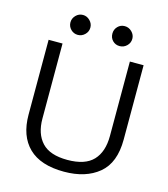

<svg xmlns="http://www.w3.org/2000/svg" viewBox="-118 -884 861 986"><g transform="rotate(15 312.5 -390.5)"><path d="M314 11Q189 11 126 -50.5Q63 -112 63 -225V-623H137V-224Q137 -143 179.5 -97.5Q222 -52 315 -52Q409 -52 452 -97.5Q495 -143 495 -227V-623H568V-228Q568 -104 498.5 -46.5Q429 11 314 11ZM201 -686Q179 -686 163.5 -701.5Q148 -717 148 -739Q148 -760 163.5 -776Q179 -792 201 -792Q222 -792 238 -776Q254 -760 254 -739Q254 -717 238 -701.5Q222 -686 201 -686ZM423 -686Q401 -686 386 -701Q371 -716 371 -739Q371 -761 386 -776.5Q401 -792 423 -792Q445 -792 461 -776Q477 -760 477 -739Q477 -717 461 -701.5Q445 -686 423 -686Z"/></g></svg>

Font: Inconsolata Expanded
Style: Regular
Weight: 400
Width: 7
Monospace: yes
Designer: Raph Levien, Cyreal, Brenton Simpson
Foundry: Raph Levien, Cyreal, Google
Version: Version 3.100; ttfautohint (v1.8.4.7-5d5b)